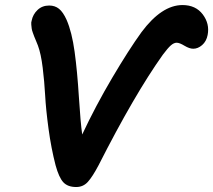

<svg xmlns="http://www.w3.org/2000/svg" viewBox="-20 -732 848 764"><path d="M283.2 12.2Q249.5 12.2 231.9 -6.8Q214.4 -25.9 201.2 -74.2Q183.6 -142.1 173.1 -219.7Q162.6 -297.4 159.7 -352.1Q156.7 -406.7 149.9 -462.4Q143.1 -518.1 130.9 -550.8Q127.9 -558.6 123.3 -569.6Q118.7 -580.6 116.2 -586.7Q113.8 -592.8 110.4 -602.5Q106.9 -612.3 106.2 -617.9Q105.5 -623.5 104.5 -633.5Q103.5 -643.6 106 -649.9Q110.8 -674.8 129.4 -692.4Q147.9 -710 175.8 -710Q198.7 -710 214.8 -697Q231 -684.1 245.1 -652.8Q266.1 -604.5 276.9 -526.1Q287.6 -447.8 293.9 -346.2Q300.3 -244.6 307.1 -196.8Q359.9 -309.6 426.5 -422.4Q493.2 -535.2 543 -604Q623.5 -711.9 706.1 -711.9Q758.8 -711.9 786.9 -674.6Q814.9 -637.2 806.2 -592.8Q801.3 -567.4 784.4 -552.7Q767.6 -538.1 749 -538.1Q733.9 -538.1 714.1 -550Q694.3 -562 683.1 -562Q671.9 -562 659.7 -551.3Q647.5 -540.5 627.9 -514.2Q514.6 -355 372.1 -74.2Q348.1 -28.8 329.6 -8.3Q311 12.2 283.2 12.2Z"/></svg>

Font: Shantell Sans Normal
Style: Italic
Weight: 600
Italic angle: -11.31°
Designer: Stephen Nixon, Anya Danilova, Shantell Martin
Foundry: Arrow Type
Version: Version 1.006;[559af2be0]